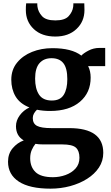

<svg xmlns="http://www.w3.org/2000/svg" viewBox="-20 -858 664 1148"><path d="M282 270Q157 270 92.5 227.8Q28 185.5 28 109Q28 61 55.8 28.2Q83.5 -4.5 122 -18.5Q75.5 -45.5 75.5 -103.5Q75.5 -137.5 98 -168.2Q120.5 -199 156 -215.5Q99 -238 73.2 -281.2Q47.5 -324.5 47.5 -381.5Q47.5 -441 81.8 -483.2Q116 -525.5 171.8 -547.8Q227.5 -570 293 -570Q409 -570 466.5 -525.5Q478 -539 508.5 -555.2Q539 -571.5 575 -571.5H609V-462.5H507Q522 -433 522 -394.5Q522.5 -304.5 458 -249.5Q393.5 -194.5 280 -194.5Q236 -194.5 201 -202Q189.5 -191 182.8 -178.8Q176 -166.5 176 -152Q176 -119 201.2 -105.5Q226.5 -92 287 -92H394Q597.5 -92 597.5 56Q597.5 104.5 571.5 143.8Q545.5 183 500.8 211.2Q456 239.5 399.5 254.8Q343 270 282 270ZM290 -257Q340 -257 361.2 -291.2Q382.5 -325.5 382.5 -384.5Q382.5 -450 359 -480Q335.5 -510 288 -510Q242 -510 216 -480.2Q190 -450.5 190 -388Q190 -328 213.2 -292.5Q236.5 -257 290 -257ZM296.5 201.5Q335.5 201.5 371.8 188.5Q408 175.5 431.5 149.8Q455 124 455 85.5Q455 44 433.8 24.8Q412.5 5.5 352.5 5.5H238.5Q211 5.5 192 2Q179.5 17 170 38.5Q160.5 60 160.5 88Q160.5 140 192.2 170.8Q224 201.5 296.5 201.5ZM311 -639.5Q229.5 -639.5 182 -684.2Q134.5 -729 134.5 -797.5Q134.5 -807 134.8 -819Q135 -831 136.5 -838H203Q203 -834 203 -828.8Q203 -823.5 204 -818Q208 -787.5 231 -761.8Q254 -736 311 -736Q367.5 -736 390.5 -761.5Q413.5 -787 417.5 -817Q418 -823.5 418.5 -828.8Q419 -834 418.5 -838H484Q484 -831 484.5 -819.2Q485 -807.5 485 -798Q485 -729.5 437.2 -684.5Q389.5 -639.5 311 -639.5Z"/></svg>

Font: Merriweather
Style: Bold
Weight: 700
Designer: Eben Sorkin
Foundry: Eben Sorkin
Version: Version 2.100; ttfautohint (v1.7.19-72a1) -l 8 -r 50 -G 200 